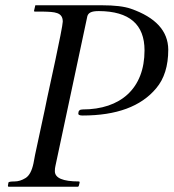

<svg xmlns="http://www.w3.org/2000/svg" viewBox="-20 -708 658 728"><path d="M293 -293C282.3 -293 277 -288 277 -278C276.3 -272.7 281.7 -270 293 -270C421.7 -270 514.7 -304.3 572 -373C602.7 -409 618 -458 618 -520C617.3 -590.7 570 -642.3 476 -675C450.7 -683.7 414.3 -688 367 -688H117C114.3 -688.7 113 -687.3 113 -684L109 -667C109 -665 110 -664 112 -664H143C186.4 -662.9 218 -662.4 218 -626C218 -604.3 162.9 -355.4 159 -337C152.6 -302.4 119.4 -152.9 113 -121L107 -89C101 -60.3 91 -41.7 77 -33C63 -24.3 49 -20 35 -20C21 -20 13.3 -18.7 12 -16L10 -4C10 -1.3 11 0 13 0H275C277 0 278.3 -1.3 279 -4L282 -16C282 -18.7 281 -20 279 -20C218.3 -20 188 -33 188 -59C188 -66.3 188.7 -72.7 190 -78L310 -641C312.4 -660.1 326.4 -666 355 -666C470.3 -665.3 528 -615.7 528 -517C528 -372.7 437.4 -293 293 -293Z"/></svg>

Font: fbb
Style: Italic
Weight: 400
Italic angle: -12°
Designer: David J. Perry, Michael Sharpe
Version: Version 0.991